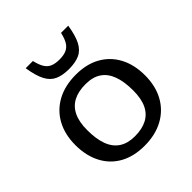

<svg xmlns="http://www.w3.org/2000/svg" viewBox="-198 -868 1018 1018"><g transform="rotate(-45 311.5 -358.5)"><path d="M306.5 -62Q360.5 -62 397.5 -81.2Q434.5 -100.5 453.2 -139.8Q472 -179 472 -240.5Q472 -307.5 455.2 -352.5Q438.5 -397.5 404.2 -420.2Q370 -443 316.5 -443Q262.5 -443 225.8 -424Q189 -405 169.8 -365.5Q150.5 -326 150.5 -264.5Q150.5 -197.5 167.2 -152.5Q184 -107.5 218.8 -84.8Q253.5 -62 306.5 -62ZM307 10Q227 10 169.2 -22.2Q111.5 -54.5 80.8 -113.8Q50 -173 50 -252Q50 -332 82.2 -391Q114.5 -450 174.2 -482.5Q234 -515 316 -515Q396 -515 453.5 -482.5Q511 -450 542 -391.2Q573 -332.5 573 -253Q573 -173 540.5 -114Q508 -55 448.2 -22.5Q388.5 10 307 10ZM311.5 -632.5Q342.5 -632.5 363 -641.2Q383.5 -650 396.2 -670.5Q409 -691 417 -727H471Q461 -662.5 442.2 -626.2Q423.5 -590 391.8 -575.5Q360 -561 311.5 -561Q263.5 -561 231.5 -575.5Q199.5 -590 180.8 -626.2Q162 -662.5 152 -727H206Q214.5 -691 227 -670.5Q239.5 -650 260.2 -641.2Q281 -632.5 311.5 -632.5Z"/></g></svg>

Font: Newsreader 7pt
Style: Regular
Weight: 400
Designer: Hugues Gentile
Foundry: Production Type
Version: Version 1.003